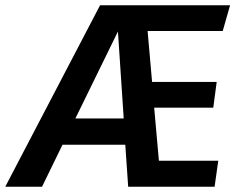

<svg xmlns="http://www.w3.org/2000/svg" viewBox="-74 -711 915 731"><path d="M488 -593 505 -399H751L738 -301H513L531 -99H757L743 0H414L403 -160H164L86 0H-54L307 -691H802L774 -593ZM397 -260 375 -591 213 -260Z"/></svg>

Font: FiraGO Medium
Style: Italic
Weight: 500
Italic angle: -8°
Designer: bBox Type GmbH
Foundry: bBox Type GmbH
Version: Version 1.001